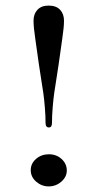

<svg xmlns="http://www.w3.org/2000/svg" viewBox="-20 -657 309 687"><path d="M154 -637Q181 -637 195 -622Q209 -607 209 -583Q209 -560 203 -520L190 -428Q188 -413 182.5 -379Q177 -345 174 -324Q171 -303 168.5 -272.5Q166 -242 166 -217Q166 -201 155 -201Q143 -201 143 -217Q143 -242 140.5 -272.5Q138 -303 135 -324Q132 -345 126.5 -379Q121 -413 119 -428L106 -520Q100 -560 100 -583Q100 -607 114 -622Q128 -637 154 -637ZM219 -47Q219 -24 199.5 -7Q180 10 154 10Q129 10 109.5 -7Q90 -24 90 -48Q90 -72 109 -88.5Q128 -105 155 -105Q182 -105 200.5 -88Q219 -71 219 -47Z"/></svg>

Font: Unna
Style: Regular
Weight: 400
Designer: Jorge de Buen U.
Foundry: Omnibus-Type
Version: Version 2.006;PS 002.006;hotconv 1.0.70;makeotf.lib2.5.58329